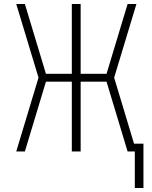

<svg xmlns="http://www.w3.org/2000/svg" viewBox="-20 -755 760 957"><path d="M695 182V-39H648L549 -368L660 -735H616L511 -387H382V-735H338V-387H209L104 -735H61L172 -368L61 0H104L209 -348H338V0H382V-348H511L616 0H652V182Z"/></svg>

Font: Iosevka Sparkle Extralight
Style: Regular
Weight: 200
Designer: Belleve Invis
Foundry: Belleve Invis
Version: Version 4.5.0; ttfautohint (v1.8.3)